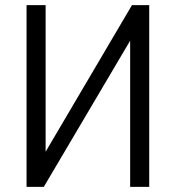

<svg xmlns="http://www.w3.org/2000/svg" viewBox="-20 -725 682 745"><path d="M83 0V-705H157V-104H138L492 -705H559V0H485V-601H505L150 0Z"/></svg>

Font: Nunito Sans 10pt Condensed
Style: Regular
Weight: 400
Width: 3
Designer: Vernon Adams
Foundry: Vernon Adams
Version: Version 3.101;gftools[0.9.27]